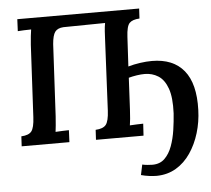

<svg xmlns="http://www.w3.org/2000/svg" viewBox="-60 -765 1162 1058"><g transform="rotate(-5 521.0 -236.5)"><path d="M37 0 40 -55Q81 -57 96.5 -76.5Q112 -96 115 -154L136 -553Q140 -607 145 -637Q128 -637 106 -636Q84 -635 71 -634L74 -700H748L745 -645Q706 -643 689.5 -626Q673 -609 670 -550L661 -387Q692 -396 727 -401Q762 -406 792 -406Q910 -406 969.5 -333Q1029 -260 1024 -115Q1022 -49 1003.5 12Q985 73 952 121.5Q919 170 872 198Q825 226 765 227Q746 227 723 224Q700 221 678 215L690 158Q702 161 719 162.5Q736 164 746 164Q788 164 814 138.5Q840 113 855 72Q870 31 877 -16.5Q884 -64 887 -108Q891 -196 873 -246Q855 -296 821.5 -317Q788 -338 747 -338Q727 -338 703.5 -334.5Q680 -331 658 -325L649 -149Q646 -92 641 -63Q657 -64 679.5 -65Q702 -66 715 -66L711 0H448L451 -55Q492 -57 508 -76.5Q524 -96 527 -154L546 -544Q547 -568 548.5 -591.5Q550 -615 554 -637L323 -634Q291 -632 277 -613.5Q263 -595 259 -546L238 -149Q236 -122 234 -98.5Q232 -75 230 -63Q247 -64 269 -65Q291 -66 304 -66L301 0Z"/></g></svg>

Font: Lora SemiBold
Style: Italic
Weight: 600
Italic angle: -3°
Designer: Olga Karpushina, Alexei Vanyashin (Cyrillic)
Foundry: Cyreal
Version: Version 3.011; ttfautohint (v1.8.4.7-5d5b)